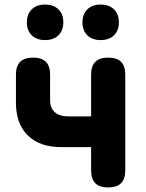

<svg xmlns="http://www.w3.org/2000/svg" viewBox="-20 -813 640 843"><path d="M455 10Q417 10 398.5 -8.5Q380 -27 380 -65V-167H250Q155 -167 102.5 -218Q50 -269 50 -362V-485Q50 -523 68.5 -541.5Q87 -560 125 -560Q163 -560 181.5 -541.5Q200 -523 200 -485V-372Q200 -339 220.5 -320.5Q241 -302 280 -302H380V-485Q380 -523 398.5 -541.5Q417 -560 455 -560Q493 -560 511.5 -541.5Q530 -523 530 -485V-65Q530 -27 511.5 -8.5Q493 10 455 10ZM422 -637Q385 -637 363.5 -658Q342 -679 342 -715Q342 -751 363.5 -772Q385 -793 422 -793Q459 -793 480.5 -772Q502 -751 502 -715Q502 -679 480.5 -658Q459 -637 422 -637ZM178 -637Q141 -637 119.5 -658Q98 -679 98 -715Q98 -751 119.5 -772Q141 -793 178 -793Q215 -793 236.5 -772Q258 -751 258 -715Q258 -679 236.5 -658Q215 -637 178 -637Z"/></svg>

Font: Maple Mono NL ExtraBold
Style: Regular
Weight: 800
Monospace: yes
Designer: subframe7536
Version: Version 7.000